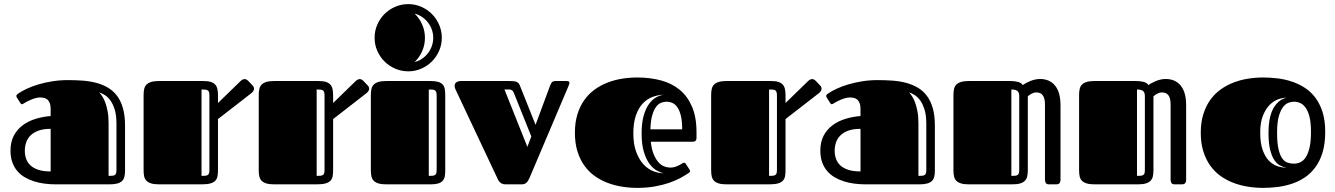

<svg xmlns="http://www.w3.org/2000/svg" viewBox="-20 -892 6458 929"><path d="M249 0Q222.7 0 196 -3.4Q169.4 -6.8 145.3 -14.4Q121.1 -22 100.1 -34.2Q79.1 -46.4 63.7 -64.5Q48.3 -82.5 39.6 -106.9Q30.8 -131.3 30.8 -163.1Q30.8 -205.6 46.9 -235.8Q63 -266.1 90.1 -286.1Q117.2 -306.2 152.3 -316.9Q187.5 -327.6 225.1 -330.6V-364.3Q225.1 -383.3 220.2 -394.5Q215.3 -405.8 207.8 -411.4Q200.2 -417 191.2 -418.7Q182.1 -420.4 173.8 -420.4Q164.1 -420.4 153.1 -417.5Q142.1 -414.6 131.8 -410.4Q121.6 -406.2 112.3 -401.4Q103 -396.5 96.7 -392.6Q93.8 -390.6 91.3 -389.2Q88.9 -387.7 86.4 -387.7Q82 -387.7 78.1 -394L61.5 -420.4Q59.1 -423.8 59.1 -427.7Q59.1 -431.6 62.3 -434.6Q65.4 -437.5 68.4 -439.5Q84.5 -450.7 109.4 -462.4Q134.3 -474.1 165.3 -483.4Q196.3 -492.7 232.4 -498.5Q268.6 -504.4 307.1 -504.4Q343.8 -504.4 378.7 -502Q413.6 -499.5 444.6 -491.5Q475.6 -483.4 501.2 -468.5Q526.9 -453.6 545.7 -429.2Q564.5 -404.8 574.7 -369.1Q585 -333.5 585 -283.7V-65.9Q585 -49.8 582 -37.4Q579.1 -24.9 570.8 -16.6Q562.5 -8.3 547.9 -4.2Q533.2 0 509.8 0ZM225.1 -268.6Q189.9 -268.6 166 -259.8Q142.1 -251 127.4 -236.3Q112.8 -221.7 106.4 -202.4Q100.1 -183.1 100.1 -162.6Q100.1 -142.1 106.4 -123.8Q112.8 -105.5 127.4 -91.8Q142.1 -78.1 166 -70.3Q189.9 -62.5 225.1 -62.5ZM505.4 -41Q517.1 -41 524.4 -41.7Q531.7 -42.5 536.1 -45.7Q540.5 -48.8 542 -54.9Q543.5 -61 543.5 -72.3V-294.4Q543.5 -334 535.2 -361.1Q526.9 -388.2 514.4 -405.5Q502 -422.9 487.3 -431.9Q472.7 -440.9 460 -445.3Q465.8 -439 473.9 -427.2Q481.9 -415.5 488.8 -397.5Q495.6 -379.4 500.5 -354.2Q505.4 -329.1 505.4 -296.4Z M674.8 -432.1Q674.8 -448.7 677.7 -461.7Q680.7 -474.6 689 -482.9Q697.3 -491.2 711.9 -495.6Q726.6 -500 750 -500H963.9Q986.3 -500 1000 -495.6Q1013.7 -491.2 1021.5 -482.4Q1029.3 -473.6 1032 -460.4Q1034.7 -447.3 1034.7 -429.7V-393.6L1143.1 -499Q1153.8 -509.3 1163.1 -509.3Q1168.5 -509.3 1172.6 -507.1Q1176.8 -504.9 1179.7 -502L1201.7 -479Q1209 -471.7 1209 -462.9Q1209 -457.5 1205.8 -451.9Q1202.6 -446.3 1195.8 -440.9L1034.7 -315.9V-68.8Q1034.7 -51.8 1032.2 -38.8Q1029.8 -25.9 1021.5 -17.3Q1013.2 -8.8 997.6 -4.4Q981.9 0 955.1 0H750Q726.6 0 711.9 -4.4Q697.3 -8.8 689 -17.1Q680.7 -25.4 677.7 -38.1Q674.8 -50.8 674.8 -67.9ZM993.2 -427.7Q993.2 -438.5 991.7 -444.8Q990.2 -451.2 985.8 -454.3Q981.4 -457.5 974.1 -458.3Q966.8 -459 955.1 -459V-41Q966.8 -41 974.1 -41.7Q981.4 -42.5 985.8 -45.7Q990.2 -48.8 991.7 -54.9Q993.2 -61 993.2 -72.3Z M1231.9 -432.1Q1231.9 -448.7 1234.9 -461.7Q1237.8 -474.6 1246.1 -482.9Q1254.4 -491.2 1269 -495.6Q1283.7 -500 1307.1 -500H1521Q1543.5 -500 1557.1 -495.6Q1570.8 -491.2 1578.6 -482.4Q1586.4 -473.6 1589.1 -460.4Q1591.8 -447.3 1591.8 -429.7V-393.6L1700.2 -499Q1710.9 -509.3 1720.2 -509.3Q1725.6 -509.3 1729.7 -507.1Q1733.9 -504.9 1736.8 -502L1758.8 -479Q1766.1 -471.7 1766.1 -462.9Q1766.1 -457.5 1762.9 -451.9Q1759.8 -446.3 1752.9 -440.9L1591.8 -315.9V-68.8Q1591.8 -51.8 1589.4 -38.8Q1586.9 -25.9 1578.6 -17.3Q1570.3 -8.8 1554.7 -4.4Q1539.1 0 1512.2 0H1307.1Q1283.7 0 1269 -4.4Q1254.4 -8.8 1246.1 -17.1Q1237.8 -25.4 1234.9 -38.1Q1231.9 -50.8 1231.9 -67.9ZM1550.3 -427.7Q1550.3 -438.5 1548.8 -444.8Q1547.4 -451.2 1543 -454.3Q1538.6 -457.5 1531.2 -458.3Q1523.9 -459 1512.2 -459V-41Q1523.9 -41 1531.2 -41.7Q1538.6 -42.5 1543 -45.7Q1547.4 -48.8 1548.8 -54.9Q1550.3 -61 1550.3 -72.3Z M1774.4 -432.1Q1774.4 -448.7 1777.3 -461.7Q1780.3 -474.6 1788.6 -482.9Q1796.9 -491.2 1811.5 -495.6Q1826.2 -500 1849.6 -500H2063.5Q2085.9 -500 2099.9 -495.8Q2113.8 -491.7 2121.6 -483.4Q2129.4 -475.1 2131.8 -462.4Q2134.3 -449.7 2134.3 -432.1V-66.9Q2134.3 -50.3 2131.8 -37.8Q2129.4 -25.4 2121.6 -16.8Q2113.8 -8.3 2099.9 -4.2Q2085.9 0 2063.5 0H1849.6Q1826.2 0 1811.5 -4.4Q1796.9 -8.8 1788.6 -17.1Q1780.3 -25.4 1777.3 -38.1Q1774.4 -50.8 1774.4 -67.9ZM1792.5 -709Q1792.5 -742.7 1805.4 -772.5Q1818.4 -802.2 1840.3 -824.2Q1862.3 -846.2 1892.1 -859.1Q1921.9 -872.1 1955.6 -872.1Q1988.8 -872.1 2018.3 -859.1Q2047.9 -846.2 2069.8 -824.2Q2091.8 -802.2 2104.7 -772.5Q2117.7 -742.7 2117.7 -709Q2117.7 -675.8 2104.7 -646.2Q2091.8 -616.7 2069.8 -594.7Q2047.9 -572.8 2018.3 -559.8Q1988.8 -546.9 1955.6 -546.9Q1921.9 -546.9 1892.1 -559.8Q1862.3 -572.8 1840.3 -594.7Q1818.4 -616.7 1805.4 -646.2Q1792.5 -675.8 1792.5 -709ZM2092.8 -427.7Q2092.8 -438.5 2091.3 -444.8Q2089.8 -451.2 2085.4 -454.3Q2081.1 -457.5 2073.7 -458.3Q2066.4 -459 2054.7 -459V-41Q2066.4 -41 2073.7 -41.7Q2081.1 -42.5 2085.4 -45.7Q2089.8 -48.8 2091.3 -54.9Q2092.8 -61 2092.8 -72.3ZM2036.1 -709Q2036.1 -674.8 2022.7 -644.5Q2009.3 -614.3 1986.3 -591.8Q2005.9 -596.7 2022.2 -607.9Q2038.6 -619.1 2050.5 -634.5Q2062.5 -649.9 2069.3 -668.9Q2076.2 -688 2076.2 -709Q2076.2 -730 2069.3 -749Q2062.5 -768.1 2050.5 -783.4Q2038.6 -798.8 2022.2 -809.8Q2005.9 -820.8 1986.3 -826.2Q2009.3 -803.7 2022.7 -773.4Q2036.1 -743.2 2036.1 -709Z M2571.3 -288.1 2639.2 -471.2Q2643.6 -483.9 2648.7 -491.9Q2653.8 -500 2669.4 -500H2721.2Q2735.4 -500 2735.4 -491.7Q2735.4 -486.3 2730 -474.1L2543 -33.2Q2536.1 -16.6 2527.6 -8.3Q2519 0 2503.4 0H2426.3Q2416 0 2409.2 -3.2Q2402.3 -6.3 2397.7 -11.2Q2393.1 -16.1 2390.1 -21.7Q2387.2 -27.3 2385.3 -32.2L2184.1 -459Q2179.7 -468.3 2179.7 -476.1Q2179.7 -488.8 2189 -494.4Q2198.2 -500 2208 -500H2446.3Q2458.5 -500 2466.8 -499Q2475.1 -498 2480.5 -495.4Q2485.8 -492.7 2489.3 -488.8Q2492.7 -484.9 2495.1 -479ZM2465.8 -443.8Q2459.5 -459 2444.3 -459H2420.9L2531.7 -181.2L2550.8 -231.9Z M3223.1 -81.1Q3236.3 -81.1 3247.1 -84.7Q3257.8 -88.4 3266.4 -92.8Q3274.9 -97.2 3280.5 -100.8Q3286.1 -104.5 3289.1 -104.5Q3293.5 -104.5 3295.2 -103Q3296.9 -101.6 3299.3 -97.7L3316.4 -71.3Q3318.8 -67.4 3318.8 -64.5Q3318.8 -61 3316.9 -59.1Q3314.9 -57.1 3313 -55.7Q3296.9 -44.4 3273.4 -31.5Q3250 -18.6 3219 -7.8Q3188 2.9 3148.9 10Q3109.9 17.1 3063 17.1Q3026.4 17.1 2989.7 11.2Q2953.1 5.4 2919.7 -7.3Q2886.2 -20 2857.4 -40.5Q2828.6 -61 2807.4 -90.8Q2786.1 -120.6 2773.9 -159.9Q2761.7 -199.2 2761.7 -250Q2761.7 -299.8 2773.9 -339.1Q2786.1 -378.4 2807.4 -408.2Q2828.6 -438 2857.4 -458.7Q2886.2 -479.5 2919.7 -492.4Q2953.1 -505.4 2989.7 -511.2Q3026.4 -517.1 3063 -517.1Q3124 -517.1 3176.5 -503.4Q3229 -489.7 3267.6 -458.5Q3306.2 -427.2 3328.1 -376.5Q3350.1 -325.7 3350.1 -252V-224.6Q3350.1 -215.8 3345.7 -210.9Q3341.3 -206.1 3331.1 -206.1H3128.9Q3132.8 -169.9 3142.8 -145.8Q3152.8 -121.6 3165.8 -107.2Q3178.7 -92.8 3193.8 -86.9Q3209 -81.1 3223.1 -81.1ZM3280.8 -266.1Q3280.8 -305.2 3274.7 -330.8Q3268.6 -356.4 3258.3 -371.8Q3248 -387.2 3234.1 -393.6Q3220.2 -399.9 3205.1 -399.9Q3193.8 -399.9 3180.7 -395.5Q3167.5 -391.1 3156 -377Q3144.5 -362.8 3136.5 -336.4Q3128.4 -310.1 3127 -266.1ZM3190.9 -53.7Q3175.3 -57.1 3156.7 -67.6Q3138.2 -78.1 3122.1 -100.1Q3106 -122.1 3095.2 -157.7Q3084.5 -193.4 3084.5 -247.1Q3084.5 -296.4 3094 -330.6Q3103.5 -364.7 3118.7 -386.7Q3133.8 -408.7 3152.8 -419.7Q3171.9 -430.7 3190.9 -433.6Q3161.6 -432.6 3135 -422.1Q3108.4 -411.6 3088.1 -389.2Q3067.9 -366.7 3056.2 -331.5Q3044.4 -296.4 3044.4 -247.1Q3044.4 -194.3 3058.1 -157.5Q3071.8 -120.6 3093 -97.4Q3114.3 -74.2 3140.1 -64Q3166 -53.7 3190.9 -53.7Z M3420.9 -432.1Q3420.9 -448.7 3423.8 -461.7Q3426.8 -474.6 3435.1 -482.9Q3443.4 -491.2 3458 -495.6Q3472.7 -500 3496.1 -500H3710Q3732.4 -500 3746.1 -495.6Q3759.8 -491.2 3767.6 -482.4Q3775.4 -473.6 3778.1 -460.4Q3780.8 -447.3 3780.8 -429.7V-393.6L3889.2 -499Q3899.9 -509.3 3909.2 -509.3Q3914.6 -509.3 3918.7 -507.1Q3922.9 -504.9 3925.8 -502L3947.8 -479Q3955.1 -471.7 3955.1 -462.9Q3955.1 -457.5 3951.9 -451.9Q3948.7 -446.3 3941.9 -440.9L3780.8 -315.9V-68.8Q3780.8 -51.8 3778.3 -38.8Q3775.9 -25.9 3767.6 -17.3Q3759.3 -8.8 3743.7 -4.4Q3728 0 3701.2 0H3496.1Q3472.7 0 3458 -4.4Q3443.4 -8.8 3435.1 -17.1Q3426.8 -25.4 3423.8 -38.1Q3420.9 -50.8 3420.9 -67.9ZM3739.3 -427.7Q3739.3 -438.5 3737.8 -444.8Q3736.3 -451.2 3731.9 -454.3Q3727.5 -457.5 3720.2 -458.3Q3712.9 -459 3701.2 -459V-41Q3712.9 -41 3720.2 -41.7Q3727.5 -42.5 3731.9 -45.7Q3736.3 -48.8 3737.8 -54.9Q3739.3 -61 3739.3 -72.3Z M4167.5 0Q4141.1 0 4114.5 -3.4Q4087.9 -6.8 4063.7 -14.4Q4039.6 -22 4018.6 -34.2Q3997.6 -46.4 3982.2 -64.5Q3966.8 -82.5 3958 -106.9Q3949.2 -131.3 3949.2 -163.1Q3949.2 -205.6 3965.3 -235.8Q3981.4 -266.1 4008.5 -286.1Q4035.6 -306.2 4070.8 -316.9Q4106 -327.6 4143.6 -330.6V-364.3Q4143.6 -383.3 4138.7 -394.5Q4133.8 -405.8 4126.2 -411.4Q4118.7 -417 4109.6 -418.7Q4100.6 -420.4 4092.3 -420.4Q4082.5 -420.4 4071.5 -417.5Q4060.5 -414.6 4050.3 -410.4Q4040 -406.2 4030.8 -401.4Q4021.5 -396.5 4015.1 -392.6Q4012.2 -390.6 4009.8 -389.2Q4007.3 -387.7 4004.9 -387.7Q4000.5 -387.7 3996.6 -394L3980 -420.4Q3977.5 -423.8 3977.5 -427.7Q3977.5 -431.6 3980.7 -434.6Q3983.9 -437.5 3986.8 -439.5Q4002.9 -450.7 4027.8 -462.4Q4052.7 -474.1 4083.7 -483.4Q4114.7 -492.7 4150.9 -498.5Q4187 -504.4 4225.6 -504.4Q4262.2 -504.4 4297.1 -502Q4332 -499.5 4363 -491.5Q4394 -483.4 4419.7 -468.5Q4445.3 -453.6 4464.1 -429.2Q4482.9 -404.8 4493.2 -369.1Q4503.4 -333.5 4503.4 -283.7V-65.9Q4503.4 -49.8 4500.5 -37.4Q4497.6 -24.9 4489.3 -16.6Q4481 -8.3 4466.3 -4.2Q4451.7 0 4428.2 0ZM4143.6 -268.6Q4108.4 -268.6 4084.5 -259.8Q4060.5 -251 4045.9 -236.3Q4031.2 -221.7 4024.9 -202.4Q4018.6 -183.1 4018.6 -162.6Q4018.6 -142.1 4024.9 -123.8Q4031.2 -105.5 4045.9 -91.8Q4060.5 -78.1 4084.5 -70.3Q4108.4 -62.5 4143.6 -62.5ZM4423.8 -41Q4435.5 -41 4442.9 -41.7Q4450.2 -42.5 4454.6 -45.7Q4459 -48.8 4460.4 -54.9Q4461.9 -61 4461.9 -72.3V-294.4Q4461.9 -334 4453.6 -361.1Q4445.3 -388.2 4432.9 -405.5Q4420.4 -422.9 4405.8 -431.9Q4391.1 -440.9 4378.4 -445.3Q4384.3 -439 4392.3 -427.2Q4400.4 -415.5 4407.2 -397.5Q4414.1 -379.4 4418.9 -354.2Q4423.8 -329.1 4423.8 -296.4Z M4593.3 -432.1Q4593.3 -448.7 4596.2 -461.7Q4599.1 -474.6 4607.4 -482.9Q4615.7 -491.2 4630.4 -495.6Q4645 -500 4668.5 -500H4868.2Q4890.1 -500 4906 -495.6Q4921.9 -491.2 4928.7 -480.5Q4935.1 -484.9 4944.1 -490Q4953.1 -495.1 4963.9 -499.5Q4974.6 -503.9 4986.8 -506.8Q4999 -509.8 5012.2 -509.8Q5059.1 -509.8 5085.2 -477.5Q5111.3 -445.3 5111.3 -382.8V-22.9Q5111.3 -14.6 5109.1 -10Q5106.9 -5.4 5103.8 -3.2Q5100.6 -1 5096.2 -0.5Q5091.8 0 5087.4 0H5056.2Q5043.5 0 5039.8 -7.3Q5036.1 -14.6 5036.1 -22.9V-387.7Q5036.1 -415.5 5026.1 -430.2Q5016.1 -444.8 4994.1 -444.8Q4982.9 -444.8 4971.4 -438.7Q4960 -432.6 4953.1 -425.8V-68.4Q4953.1 -51.3 4950.2 -38.6Q4947.3 -25.9 4939 -17.3Q4930.7 -8.8 4916 -4.4Q4901.4 0 4877.9 0H4668.5Q4645 0 4630.4 -4.4Q4615.7 -8.8 4607.4 -17.1Q4599.1 -25.4 4596.2 -38.1Q4593.3 -50.8 4593.3 -67.9ZM4911.6 -427.7Q4911.6 -444.8 4902.6 -451.9Q4893.6 -459 4873.5 -459V-41Q4885.3 -41 4892.6 -41.7Q4899.9 -42.5 4904.3 -45.7Q4908.7 -48.8 4910.2 -54.9Q4911.6 -61 4911.6 -72.3Z M5201.2 -432.1Q5201.2 -448.7 5204.1 -461.7Q5207 -474.6 5215.3 -482.9Q5223.6 -491.2 5238.3 -495.6Q5252.9 -500 5276.4 -500H5476.1Q5498 -500 5513.9 -495.6Q5529.8 -491.2 5536.6 -480.5Q5543 -484.9 5552 -490Q5561 -495.1 5571.8 -499.5Q5582.5 -503.9 5594.7 -506.8Q5606.9 -509.8 5620.1 -509.8Q5667 -509.8 5693.1 -477.5Q5719.2 -445.3 5719.2 -382.8V-22.9Q5719.2 -14.6 5717 -10Q5714.8 -5.4 5711.7 -3.2Q5708.5 -1 5704.1 -0.5Q5699.7 0 5695.3 0H5664.1Q5651.4 0 5647.7 -7.3Q5644 -14.6 5644 -22.9V-387.7Q5644 -415.5 5634 -430.2Q5624 -444.8 5602.1 -444.8Q5590.8 -444.8 5579.3 -438.7Q5567.9 -432.6 5561 -425.8V-68.4Q5561 -51.3 5558.1 -38.6Q5555.2 -25.9 5546.9 -17.3Q5538.6 -8.8 5523.9 -4.4Q5509.3 0 5485.8 0H5276.4Q5252.9 0 5238.3 -4.4Q5223.6 -8.8 5215.3 -17.1Q5207 -25.4 5204.1 -38.1Q5201.2 -50.8 5201.2 -67.9ZM5519.5 -427.7Q5519.5 -444.8 5510.5 -451.9Q5501.5 -459 5481.4 -459V-41Q5493.2 -41 5500.5 -41.7Q5507.8 -42.5 5512.2 -45.7Q5516.6 -48.8 5518.1 -54.9Q5519.5 -61 5519.5 -72.3Z M6091.3 17.1Q6054.7 17.1 6018.1 11.2Q5981.4 5.4 5948 -7.3Q5914.6 -20 5885.7 -40.5Q5856.9 -61 5835.7 -90.8Q5814.5 -120.6 5802.2 -159.9Q5790 -199.2 5790 -250Q5790 -299.8 5802.2 -339.1Q5814.5 -378.4 5835.7 -408.2Q5856.9 -438 5885.7 -458.7Q5914.6 -479.5 5948 -492.4Q5981.4 -505.4 6018.1 -511.2Q6054.7 -517.1 6091.3 -517.1Q6125 -517.1 6160.4 -512.9Q6195.8 -508.8 6229.2 -497.8Q6262.7 -486.8 6292.2 -468Q6321.8 -449.2 6344 -419.9Q6366.2 -390.6 6379.2 -349.9Q6392.1 -309.1 6392.1 -253.9Q6392.1 -197.3 6379.4 -155Q6366.7 -112.8 6344.5 -82.8Q6322.3 -52.7 6293 -33.2Q6263.7 -13.7 6230.2 -2.7Q6196.8 8.3 6161.1 12.7Q6125.5 17.1 6091.3 17.1ZM6241.2 -100.1Q6256.3 -100.1 6271.2 -106.7Q6286.1 -113.3 6297.6 -130.4Q6309.1 -147.5 6316.2 -177.5Q6323.2 -207.5 6323.2 -253.9Q6323.2 -297.9 6316.2 -326.2Q6309.1 -354.5 6297.4 -370.8Q6285.6 -387.2 6271 -393.6Q6256.3 -399.9 6241.2 -399.9Q6229.5 -399.9 6215.1 -395Q6200.7 -390.1 6188.2 -374.3Q6175.8 -358.4 6167.5 -328.9Q6159.2 -299.3 6159.2 -250Q6159.2 -200.7 6166 -170.9Q6172.9 -141.1 6184.1 -125.5Q6195.3 -109.9 6210.2 -105Q6225.1 -100.1 6241.2 -100.1ZM6204.6 -80.6Q6188.5 -83.5 6172.9 -91.8Q6157.2 -100.1 6145 -118.9Q6132.8 -137.7 6125.2 -169.2Q6117.7 -200.7 6117.7 -250Q6117.7 -282.7 6121.8 -307.6Q6126 -332.5 6133.1 -350.6Q6140.1 -368.7 6149.4 -380.9Q6158.7 -393.1 6168.2 -401.1Q6177.7 -409.2 6187.3 -413.3Q6196.8 -417.5 6204.6 -419.4Q6187.5 -419.4 6165.5 -411.9Q6143.6 -404.3 6124 -385.3Q6104.5 -366.2 6091.1 -333.3Q6077.6 -300.3 6077.6 -250Q6077.6 -199.2 6089.4 -166.5Q6101.1 -133.8 6119.4 -114.7Q6137.7 -95.7 6160.4 -88.1Q6183.1 -80.6 6204.6 -80.6Z"/></svg>

Font: Fascinate Inline
Style: Regular
Weight: 900
Designer: Astigmatic (AOETI)
Foundry: Astigmatic (AOETI)
Version: Version 1.000